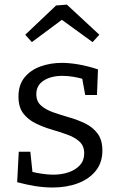

<svg xmlns="http://www.w3.org/2000/svg" viewBox="-20 -813 530 842"><path d="M139.3 -400Q139.3 -368.3 160.2 -350Q181 -331.7 214 -320.2Q247 -308.7 284.2 -298Q321.3 -287.3 354.3 -271.2Q387.3 -255 408.2 -227Q429 -199 429 -152.7Q429 -100.3 400.2 -64.2Q371.3 -28 321.8 -9.3Q272.3 9.3 210.7 9.3Q173.7 9.3 135 3.2Q96.3 -3 55.3 -14L62.3 -147.7H113L123.3 -49.7L114 -61Q137.3 -55 164.3 -51Q191.3 -47 213.7 -47Q249.7 -47 280.5 -57.3Q311.3 -67.7 330.3 -88.5Q349.3 -109.3 349.3 -140.3Q349.3 -173.3 328.5 -192.2Q307.7 -211 274.7 -222.8Q241.7 -234.7 205.2 -245.3Q168.7 -256 135.7 -272.3Q102.7 -288.7 81.8 -316Q61 -343.3 61 -389.7Q61 -440.7 87.5 -473.3Q114 -506 157.7 -521.7Q201.3 -537.3 251.3 -537.3Q285 -537.3 325.8 -530.2Q366.7 -523 409.7 -508.7L405.3 -396.3H353.7L338.7 -478.7L351.3 -464.7Q299 -480.3 253.3 -480.3Q204 -480.3 171.7 -459.7Q139.3 -439 139.3 -400ZM119.7 -628.3 90.7 -660.7 226 -789 273.3 -792.7 415.7 -660.7 386 -628.3 224 -746 277 -745.3Z"/></svg>

Font: Bitter Thin
Style: Regular
Weight: 100
Designer: Sol Matas, and Bitter project Authors
Foundry: Sol Matas
Version: Version 2.002